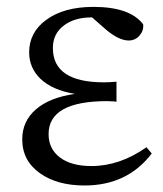

<svg xmlns="http://www.w3.org/2000/svg" viewBox="-20 -536 484 569"><path d="M230.5 13.7Q149.4 13.7 98.6 -22.5Q45.9 -59.6 45.9 -123Q45.9 -176.8 86.4 -211.9Q127 -247.1 202.1 -257.8Q134.8 -268.6 98.6 -303.7Q66.4 -335.9 66.4 -380.9Q66.4 -439.5 116.2 -476.6Q168.9 -515.6 256.8 -515.6Q365.2 -515.6 404.3 -463.9Q406.2 -445.3 393.6 -430.7Q380.9 -416 361.3 -416Q332 -416 293 -449.2L252.9 -484.4H251Q201.2 -484.4 169.9 -460.9Q136.7 -436.5 136.7 -393.6Q136.7 -292 288.1 -292Q303.7 -292 325.2 -293.9V-234.4Q322.3 -234.4 318.4 -235.4Q302.7 -236.3 297.9 -236.3Q124 -236.3 124 -138.7Q124 -94.7 157.7 -69.3Q191.4 -43.9 251 -43.9Q335 -43.9 414.1 -99.6L429.7 -81.1Q357.4 13.7 230.5 13.7Z"/></svg>

Font: Bpmf GenRyu Min R
Style: R
Weight: 400
Foundry: But Ko
Version: Version 1.320